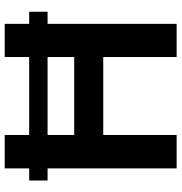

<svg xmlns="http://www.w3.org/2000/svg" viewBox="2 -752 750 793"><g transform="rotate(-90 376.5 -355.0)"><path d="M725 -609V-533H675V0H538V-303H216V0H78V-533H28V-609H78V-710H216V-609H538V-710H675V-609ZM538 -423V-533H216V-423Z"/></g></svg>

Font: Raleway-v4020
Style: Bold
Weight: 700
Designer: Matt McInerney, Pablo Impallari, Rodrigo Fuenzalida
Foundry: Matt McInerney, Pablo Impallari, Rodrigo Fuenzalida
Version: Version 4.020;PS 004.020;hotconv 1.0.88;makeotf.lib2.5.64775